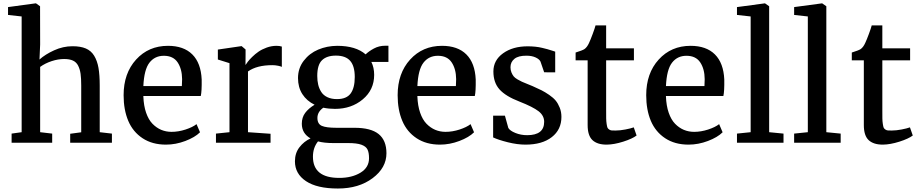

<svg xmlns="http://www.w3.org/2000/svg" viewBox="-20 -840 5407 1130"><path d="M48.3 0V-53.7L107.4 -62V-743.2L27.3 -752V-798.3L189.5 -820.3H191.9L215.8 -803.2L216.3 -578.1L212.4 -489.7Q246.1 -520 298.6 -543.9Q351.1 -567.9 406.7 -567.9Q454.1 -567.9 485.1 -554.7Q516.1 -541.5 534.2 -512Q552.2 -482.4 559.6 -440.7Q566.9 -398.9 566.9 -335.9V-62L638.7 -53.7V0H393.1V-52.7L458 -61.5V-336.4Q458 -378.9 454.3 -405.3Q450.7 -431.6 440.2 -452.9Q429.7 -474.1 409.4 -483.4Q389.2 -492.7 357.4 -492.7Q321.8 -492.7 283.9 -480.2Q246.1 -467.8 216.3 -446.3V-62L287.1 -53.7V0Z M956.5 11.2Q876 11.2 819.1 -26.4Q762.2 -64 734.9 -128.7Q707.5 -193.4 707.5 -279.8Q707.5 -408.7 781 -489.5Q854.5 -570.3 968.8 -570.3Q1061 -570.3 1111.8 -519.8Q1162.6 -469.2 1167 -372.1Q1168 -302.2 1161.6 -274.9H823.7V-272Q825.7 -217.8 839.8 -176.8Q854 -135.7 877.2 -111.8Q900.4 -87.9 928.7 -75.9Q957 -64 989.7 -64Q1029.8 -64 1071.8 -77.6Q1113.8 -91.3 1136.7 -109.4L1157.2 -61.5Q1127.4 -31.7 1070.8 -10.3Q1014.2 11.2 956.5 11.2ZM944.3 -511.7Q891.1 -511.7 859.6 -471.2Q828.1 -430.7 823.7 -333.5H1050.3Q1051.8 -352.5 1051.8 -374Q1051.3 -434.1 1025.4 -472.9Q999.5 -511.7 944.3 -511.7Z M1251 0V-53.7L1330.6 -62V-468.3L1262.2 -489.7V-548.3L1399.9 -568.4H1402.3L1425.3 -548.8V-519.5L1424.8 -458.5H1425.8Q1430.2 -465.8 1438.5 -476.8Q1446.8 -487.8 1464.1 -504.9Q1481.4 -522 1501.5 -535.9Q1521.5 -549.8 1549.8 -560.1Q1578.1 -570.3 1607.4 -570.3Q1625.5 -570.3 1638.7 -565.9V-446.3Q1634.3 -449.2 1617.2 -452.9Q1600.1 -456.5 1583 -456.5Q1491.2 -456.5 1439.5 -419.4V-62L1572.3 -52.7V0Z M1951.2 -199.2Q1915.5 -199.2 1882.8 -206.1Q1848.1 -181.6 1848.1 -146Q1848.1 -110.4 1874.3 -99.1Q1900.4 -87.9 1960 -87.9H2066.4Q2163.1 -87.9 2208.7 -50.8Q2254.4 -13.7 2254.4 62Q2254.4 147.5 2173.1 208.5Q2091.8 269.5 1968.8 269.5H1968.3Q1845.7 269.5 1780.8 226.1Q1715.8 182.6 1715.8 109.4Q1715.8 61 1742.4 26.6Q1769 -7.8 1807.6 -25.4Q1756.3 -54.7 1756.3 -111.8Q1756.3 -148.9 1775.9 -175.3Q1795.4 -201.7 1831.5 -223.6Q1785.2 -246.1 1759.5 -286.1Q1733.9 -326.2 1733.9 -380.4Q1733.9 -438.5 1767.6 -482.4Q1801.3 -526.4 1852.8 -548.1Q1904.3 -569.8 1963.9 -570.3H1964.4Q2074.2 -570.3 2131.8 -520Q2150.9 -538.6 2180.9 -554.7Q2210.9 -570.8 2246.6 -570.8H2266.1V-475.6H2165.5Q2182.1 -442.4 2182.1 -399.4Q2182.1 -311.5 2115.2 -255.4Q2048.3 -199.2 1951.7 -199.2ZM1941.4 2Q1888.7 2 1851.6 -7.8Q1821.8 29.3 1821.8 82Q1821.8 207 1976.1 207H1977.1Q2050.8 207 2101.3 176.5Q2151.9 146 2151.9 91.3Q2151.9 58.1 2142.8 39.8Q2133.8 21.5 2106.9 11.7Q2080.1 2 2029.3 2ZM1962.9 -256.8H1963.4Q2019.5 -256.8 2043.7 -289.8Q2067.9 -322.8 2067.9 -386.7Q2067.9 -451.2 2041 -481.9Q2014.2 -512.7 1957 -512.7H1956.5Q1903.3 -512.7 1875.2 -485.6Q1847.2 -458.5 1847.2 -393.1Q1847.2 -364.7 1852.8 -341.3Q1858.4 -317.9 1871.1 -298.3Q1883.8 -278.8 1907.2 -267.8Q1930.7 -256.8 1962.9 -256.8Z M2569.3 11.2Q2488.8 11.2 2431.9 -26.4Q2375 -64 2347.7 -128.7Q2320.3 -193.4 2320.3 -279.8Q2320.3 -408.7 2393.8 -489.5Q2467.3 -570.3 2581.5 -570.3Q2673.8 -570.3 2724.6 -519.8Q2775.4 -469.2 2779.8 -372.1Q2780.8 -302.2 2774.4 -274.9H2436.5V-272Q2438.5 -217.8 2452.6 -176.8Q2466.8 -135.7 2490 -111.8Q2513.2 -87.9 2541.5 -75.9Q2569.8 -64 2602.5 -64Q2642.6 -64 2684.6 -77.6Q2726.6 -91.3 2749.5 -109.4L2770 -61.5Q2740.2 -31.7 2683.6 -10.3Q2627 11.2 2569.3 11.2ZM2557.1 -511.7Q2503.9 -511.7 2472.4 -471.2Q2440.9 -430.7 2436.5 -333.5H2663.1Q2664.6 -352.5 2664.6 -374Q2664.1 -434.1 2638.2 -472.9Q2612.3 -511.7 2557.1 -511.7Z M2882.3 -31.2V-159.2H2951.7L2971.7 -86.9Q2981.4 -70.3 3013.4 -57.4Q3045.4 -44.4 3082.5 -44.4Q3182.6 -44.4 3182.6 -123Q3182.6 -159.7 3149.7 -185.3Q3116.7 -210.9 3037.1 -242.2Q2956.1 -273.4 2919.9 -313.7Q2883.8 -354 2883.8 -419.4Q2883.8 -485.4 2940.9 -526.4Q2998 -567.4 3085.4 -567.4Q3108.4 -567.4 3130.1 -565.2Q3151.9 -563 3170.9 -558.3Q3189.9 -553.7 3201.7 -550.5Q3213.4 -547.4 3229.5 -542Q3245.6 -536.6 3247.6 -536.1V-414.1L3182.6 -414.6L3161.1 -477.5Q3154.3 -491.7 3132.1 -502Q3109.9 -512.2 3079.1 -512.2Q3031.2 -512.7 3007.8 -493.9Q2984.4 -475.1 2984.4 -444.3Q2984.4 -427.2 2990.2 -413.3Q2996.1 -399.4 3003.2 -390.6Q3010.3 -381.8 3025.6 -372.8Q3041 -363.8 3051.5 -359.1Q3062 -354.5 3083.3 -345.9Q3104.5 -337.4 3114.7 -333Q3147 -318.8 3167.2 -308.6Q3187.5 -298.3 3212.2 -281.5Q3236.8 -264.6 3250.7 -247.6Q3264.6 -230.5 3274.4 -205.8Q3284.2 -181.2 3284.2 -151.9Q3284.2 -77.1 3227.5 -33Q3170.9 11.2 3072.8 11.2Q3024.4 11.2 2968.8 -2.7Q2913.1 -16.6 2882.3 -31.2Z M3438.5 -104V-484.9H3367.7V-530.8Q3408.2 -543.5 3419.4 -550.8Q3435.5 -562 3446.8 -587.4Q3455.6 -606 3468.5 -640.9Q3481.4 -675.8 3484.9 -690.4H3547.4V-555.7H3710.9V-484.9H3547.4V-192.9Q3547.4 -160.2 3547.6 -143.3Q3547.9 -126.5 3550.3 -110.4Q3552.7 -94.2 3555.4 -88.4Q3558.1 -82.5 3565.4 -77.6Q3572.8 -72.8 3580.3 -72.3Q3587.9 -71.8 3603 -71.8H3603.5Q3628.9 -71.8 3660.6 -77.9Q3692.4 -84 3709.5 -90.3H3710L3726.6 -42.5Q3701.7 -23.4 3647.9 -6.3Q3594.2 10.7 3550.8 11.2H3549.8Q3495.1 11.2 3466.8 -15.4Q3438.5 -42 3438.5 -104Z M4032.2 11.2Q3951.7 11.2 3894.8 -26.4Q3837.9 -64 3810.5 -128.7Q3783.2 -193.4 3783.2 -279.8Q3783.2 -408.7 3856.7 -489.5Q3930.2 -570.3 4044.4 -570.3Q4136.7 -570.3 4187.5 -519.8Q4238.3 -469.2 4242.7 -372.1Q4243.7 -302.2 4237.3 -274.9H3899.4V-272Q3901.4 -217.8 3915.5 -176.8Q3929.7 -135.7 3952.9 -111.8Q3976.1 -87.9 4004.4 -75.9Q4032.7 -64 4065.4 -64Q4105.5 -64 4147.5 -77.6Q4189.5 -91.3 4212.4 -109.4L4232.9 -61.5Q4203.1 -31.7 4146.5 -10.3Q4089.8 11.2 4032.2 11.2ZM4020 -511.7Q3966.8 -511.7 3935.3 -471.2Q3903.8 -430.7 3899.4 -333.5H4126Q4127.4 -352.5 4127.4 -374Q4127 -434.1 4101.1 -472.9Q4075.2 -511.7 4020 -511.7Z M4317.4 0V-53.7L4397.9 -62V-743.2L4317.4 -752V-798.3L4481.4 -820.3H4482.4L4506.8 -803.2V-62L4591.3 -53.7V0Z M4653.8 0V-53.7L4734.4 -62V-743.2L4653.8 -752V-798.3L4817.9 -820.3H4818.8L4843.3 -803.2V-62L4927.7 -53.7V0Z M5064 -104V-484.9H4993.2V-530.8Q5033.7 -543.5 5044.9 -550.8Q5061 -562 5072.3 -587.4Q5081.1 -606 5094 -640.9Q5106.9 -675.8 5110.4 -690.4H5172.9V-555.7H5336.4V-484.9H5172.9V-192.9Q5172.9 -160.2 5173.1 -143.3Q5173.3 -126.5 5175.8 -110.4Q5178.2 -94.2 5180.9 -88.4Q5183.6 -82.5 5190.9 -77.6Q5198.2 -72.8 5205.8 -72.3Q5213.4 -71.8 5228.5 -71.8H5229Q5254.4 -71.8 5286.1 -77.9Q5317.9 -84 5335 -90.3H5335.4L5352.1 -42.5Q5327.1 -23.4 5273.4 -6.3Q5219.7 10.7 5176.3 11.2H5175.3Q5120.6 11.2 5092.3 -15.4Q5064 -42 5064 -104Z"/></svg>

Font: HaufeMerriweather
Style: Regular
Weight: 400
Designer: Eben Sorkin ( eben@eyebytes.com )
Foundry: Eben Sorkin
Version: Version 1.56